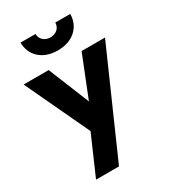

<svg xmlns="http://www.w3.org/2000/svg" viewBox="-224 -779 970 1101"><g transform="rotate(-30 260.5 -228.5)"><path d="M96 -677C96 -596 155 -531 260 -531C365 -531 425 -596 425 -677H326C326 -642 299 -617 260 -617C223 -617 195 -642 195 -677ZM530 -460H375L267 -189L157 -460H-9L190 -37L78 220H230Z"/></g></svg>

Font: Jost
Style: Bold
Weight: 700
Version: Version 3.710